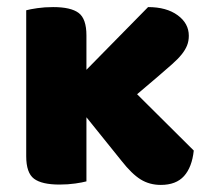

<svg xmlns="http://www.w3.org/2000/svg" viewBox="-20 -513 595 542"><path d="M224 -316 398 -493Q450 -493 481.5 -470Q513 -447 513 -412Q513 -397 508 -384.5Q503 -372 492.5 -359Q482 -346 465.5 -331.5Q449 -317 427 -298L367 -247L527 -88Q522 -41 499.5 -16Q477 9 434 9Q402 9 377 -6.5Q352 -22 323 -59L224 -182V-1Q213 2 192.5 5Q172 8 148 8Q98 8 76 -8.5Q54 -25 54 -72V-484Q65 -487 85.5 -490Q106 -493 130 -493Q180 -493 202 -476.5Q224 -460 224 -413Z"/></svg>

Font: Baloo Tammudu 2 ExtraBold
Style: Regular
Weight: 800
Designer: Maithili Shingre, Omkar Shende and Ek Type
Foundry: Ek Type
Version: Version 1.640;hotconv 1.0.111;makeotfexe 2.5.65597; ttfautoh